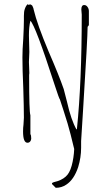

<svg xmlns="http://www.w3.org/2000/svg" viewBox="-20 -679 528 916"><path d="M229 200 228 198V196Q228 193 237 190Q273 182 293 164Q312 148 322 111.5Q332 75 334 32L317 -37Q305 -85 283 -152Q276 -173 272 -185.5Q268 -198 266 -204Q264 -206 257.5 -224Q251 -242 245 -261L239 -279Q149 -557 125 -580Q118 -552 118 -510Q118 -487 119 -470L120 -431L119 -407Q118 -396 118 -383Q118 -369 119 -357L120 -330Q120 -325 119 -322V-313Q119 -147 125 -129V-39Q129 -34 129 -18Q129 -10 124 -4Q119 2 111 2Q90 2 90 -52Q90 -70 92 -84L94 -117Q94 -165 91 -261Q87 -346 87 -405Q87 -441 91 -494Q94 -553 94 -582V-588Q94 -592 94 -603Q94 -614 95 -622Q96 -630 99 -638Q104 -652 112 -659L115 -656L125 -658Q130 -656 134 -652Q138 -644 138 -643L140 -637Q140 -635 140.5 -633.5Q141 -632 141 -632Q157 -564 212 -433Q262 -318 284 -254L300 -192Q319 -107 345 -61L347 -64Q370 -286 370 -609L369 -621Q368 -626 368 -634Q368 -655 382 -655Q391 -655 397.5 -646Q404 -637 404 -626V-559L398 -551Q398 -501 376 -149L367 -6V26Q367 72 353 118Q333 178 296 202Q274 217 246 217Z"/></svg>

Font: Amatic SC
Style: Regular
Weight: 400
Designer: Multiple Designers
Foundry: Vernon Adams
Version: Version 2.505